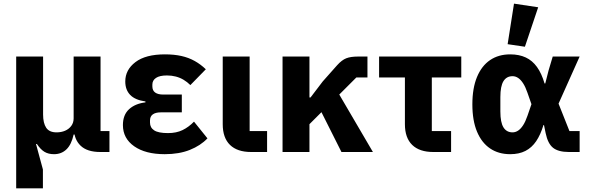

<svg xmlns="http://www.w3.org/2000/svg" viewBox="-20 -836 3242 1056"><path d="M216 200H69V-525H217V-206Q217 -159 234 -133.5Q251 -108 291 -108Q317 -108 338 -117Q359 -126 372 -143.5Q385 -161 385 -185V-525H533V-115H582V0H532Q459 0 423 -35Q387 -70 387 -128V-132L435 -96H385Q373 -41 345.5 -14.5Q318 12 277 12Q246 12 224.5 -1Q203 -14 183 -44H178L216 96Z M1047 -167 1121 -75Q1083 -35 1024 -11.5Q965 12 886 12Q780 12 718 -31.5Q656 -75 656 -148Q656 -204 689.5 -235Q723 -266 780 -273V-278Q723 -286 696 -314Q669 -342 669 -388Q669 -452 725 -494.5Q781 -537 887 -537Q938 -537 978 -528Q1018 -519 1051 -500.5Q1084 -482 1112 -455L1027 -368Q1010 -385 990 -397Q970 -409 947 -415Q924 -421 898 -421Q858 -421 838 -407.5Q818 -394 818 -371V-361Q818 -338 833.5 -327Q849 -316 877 -316H980V-218H864Q836 -218 820.5 -207Q805 -196 805 -173V-162Q805 -134 828 -119Q851 -104 904 -104Q950 -104 984 -120.5Q1018 -137 1047 -167Z M1449 -115V0H1361Q1285 0 1245 -39Q1205 -78 1205 -153V-525H1353V-115Z M1858 0 1748 -219 1682 -153V0H1534V-525H1682V-300H1688L1755 -388L1834 -477Q1860 -506 1884.5 -515.5Q1909 -525 1949 -525H2001V-410H1940L1846 -316L2031 0Z M2461 0H2363Q2287 0 2247 -39Q2207 -78 2207 -153V-410H2065V-525H2517V-410H2355V-115H2461Z M3168 -115V0H3109Q3051 0 3022 -23Q2993 -46 2981 -104L2972 -148H2969Q2953 -95 2929 -59.5Q2905 -24 2870 -6Q2835 12 2786 12Q2722 12 2675.5 -19.5Q2629 -51 2603.5 -112Q2578 -173 2578 -262Q2578 -351 2603.5 -412.5Q2629 -474 2675.5 -505.5Q2722 -537 2786 -537Q2835 -537 2871.5 -520Q2908 -503 2933.5 -467.5Q2959 -432 2975 -377H2979L2997 -448L3020 -525H3168L3052 -266L3112 -115ZM2799 -108Q2815 -108 2829.5 -117.5Q2844 -127 2857 -147Q2870 -167 2881 -199L2903 -263L2881 -326Q2870 -358 2857 -378Q2844 -398 2829.5 -407.5Q2815 -417 2799 -417Q2766 -417 2749 -389.5Q2732 -362 2732 -302V-223Q2732 -163 2749 -135.5Q2766 -108 2799 -108ZM2940 -796 2867 -579 2772 -593 2807 -816Z"/></svg>

Font: IBM Plex Sans Var
Style: Regular
Weight: 400
Designer: Mike Abbink, Paul van der Laan, Pieter van Rosmalen
Foundry: Bold Monday
Version: Version 3.000